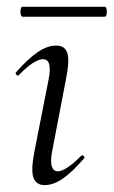

<svg xmlns="http://www.w3.org/2000/svg" viewBox="-20 -527 329 556"><path d="M109.2 9Q85 9 77 -12Q69 -33 79.8 -89L120.8 -297Q132.4 -355.6 104.2 -355.6Q92.6 -355.6 74.5 -344Q56.4 -332.4 35.2 -310Q32 -306 27.6 -310.5Q23.2 -315 27 -318.2Q61.4 -357.2 89.2 -376.1Q117 -395 142.6 -395Q168.2 -395 175 -373.3Q181.8 -351.6 171.4 -299.4L131 -89Q125.2 -58.6 130.2 -44.7Q135.2 -30.8 147.2 -30.8Q158.2 -30.8 176 -42.4Q193.8 -54 214.6 -75.4Q218.6 -79.4 222.6 -75Q226.6 -70.6 222.6 -67.4Q190 -29.6 162.6 -10.3Q135.2 9 109.2 9ZM45.2 -478.6Q41.6 -478.6 39.9 -485.8Q38.2 -493 39.9 -500.2Q41.6 -507.4 45.2 -507.4H282.8Q287.4 -507.4 288.7 -500.2Q290 -493 288.7 -485.8Q287.4 -478.6 282.8 -478.6Z"/></svg>

Font: Cormorant Garamond Light
Style: Italic
Weight: 300
Italic angle: -10°
Designer: Christian Thalmann (Catharsis Fonts)
Foundry: Catharsis Fonts
Version: Version 4.001